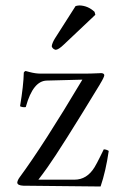

<svg xmlns="http://www.w3.org/2000/svg" viewBox="-20 -678 450 701"><path d="M255.9 -655.8Q262.2 -657.7 270 -658.2Q301.3 -657.2 325.2 -634.8L328.1 -624L212.9 -515.1Q193.8 -496.6 183.1 -496.1Q171.9 -499 168.9 -508.8Q169.9 -520 180.2 -537.1ZM73.2 -418.9Q78.6 -418 87.9 -415Q109.4 -409.2 128.9 -409.2H290Q309.6 -409.2 340.3 -410.6Q348.6 -411.1 350.1 -411.1Q359.9 -410.2 360.8 -403.8Q360.8 -396.5 345.2 -371.1Q344.2 -369.6 344.2 -369.1Q201.7 -134.8 153.3 -66.9Q135.3 -41.5 120.1 -22H252Q297.4 -22 325.2 -67.4Q333.5 -81.1 345.2 -105L358.9 -132.8Q369.1 -132.3 377 -127Q366.2 -52.7 347.2 2.9L64.9 0Q43.9 -1 43 -11.2Q43.9 -20 51.8 -30.8Q138.2 -147.9 280.8 -387.2L150.9 -383.8Q100.6 -382.8 74.7 -289.1Q74.2 -287.6 74.2 -287.1Q63.5 -285.2 53.2 -290Q65.9 -366.2 66.9 -413.1Q68.4 -416.5 73.2 -418.9Z"/></svg>

Font: Linux Libertine Display O
Style: Regular
Weight: 400
Designer: Philipp H. Poll
Foundry: Philipp H. Poll
Version: Version 5.0.9